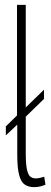

<svg xmlns="http://www.w3.org/2000/svg" viewBox="-20 -760 208 790"><path d="M121 10Q98 10 82.5 0Q67 -10 59 -39Q51 -68 51 -125V-247L4 -203V-240L50 -285V-740H86V-318L161 -391V-353L86 -280V-129Q86 -84 91 -62Q96 -40 105 -33Q114 -26 127 -26Q141 -26 162 -33L167 0Q143 10 121 10Z"/></svg>

Font: Georama Condensed ExtraLight
Style: Regular
Weight: 200
Width: 3
Designer: Jean-Baptiste Levee
Foundry: Production Type
Version: Version 1.000